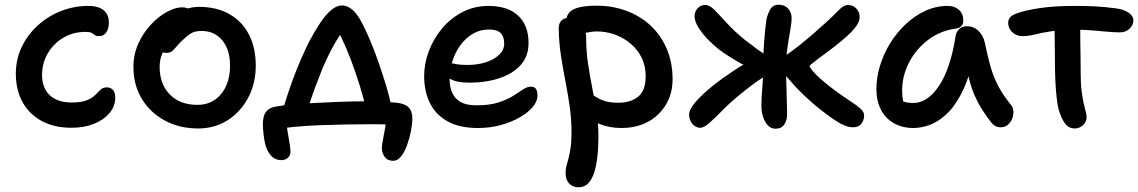

<svg xmlns="http://www.w3.org/2000/svg" viewBox="-20 -532 4819 813"><path d="M283 9Q209 9 156 -20Q103 -49 75 -100.5Q47 -152 47 -220Q47 -280 71.5 -332Q96 -384 139 -423.5Q182 -463 237.5 -485Q293 -507 356 -507Q380 -507 399 -500Q418 -493 429.5 -477.5Q441 -462 441 -436Q441 -412 430.5 -395.5Q420 -379 399 -379Q387 -379 381 -384Q375 -389 367.5 -393Q360 -397 343 -397Q290 -397 248.5 -372.5Q207 -348 182.5 -306.5Q158 -265 158 -213Q158 -179 172 -153Q186 -127 214 -112.5Q242 -98 283 -98Q326 -98 349 -108Q372 -118 384 -130.5Q396 -143 406 -152.5Q416 -162 432 -162Q449 -162 458.5 -151Q468 -140 468 -119Q468 -82 443.5 -53Q419 -24 377.5 -7.5Q336 9 283 9Z M819 12Q740 12 678 -21.5Q616 -55 580.5 -113.5Q545 -172 545 -248Q545 -302 566 -348Q587 -394 619.5 -428.5Q652 -463 687.5 -482Q723 -501 751 -501Q764 -501 774.5 -497Q785 -493 791 -485Q797 -477 797 -463Q797 -437 786.5 -417.5Q776 -398 744 -384Q715 -368 695.5 -347.5Q676 -327 666 -302.5Q656 -278 656 -249Q656 -176 699 -132Q742 -88 816 -88Q878 -88 916 -133.5Q954 -179 954 -254Q954 -322 921 -361.5Q888 -401 833 -401Q804 -401 786 -389Q768 -377 748 -357Q733 -342 724 -331Q715 -320 706.5 -314Q698 -308 684 -308Q668 -308 658 -318.5Q648 -329 648 -356Q648 -380 663 -406Q678 -432 702.5 -454Q727 -476 758 -489.5Q789 -503 821 -503Q897 -503 951 -472.5Q1005 -442 1034 -386Q1063 -330 1063 -254Q1063 -179 1031 -118.5Q999 -58 944 -23Q889 12 819 12Z M1176 -62Q1183 -86 1194.5 -121.5Q1206 -157 1221 -198Q1236 -239 1253.5 -279Q1271 -319 1287 -352Q1312 -399 1335.5 -434.5Q1359 -470 1382.5 -489.5Q1406 -509 1428 -509Q1450 -509 1471.5 -491.5Q1493 -474 1516 -429Q1530 -402 1547.5 -360.5Q1565 -319 1582 -270.5Q1599 -222 1614 -172.5Q1629 -123 1638 -80L1530 -68Q1520 -116 1503 -170.5Q1486 -225 1467 -275.5Q1448 -326 1430 -363.5Q1412 -401 1400 -415L1446 -418Q1420 -388 1395.5 -344.5Q1371 -301 1347 -246Q1332 -208 1318.5 -172.5Q1305 -137 1294.5 -105Q1284 -73 1277 -45ZM1645 149Q1621 149 1609 132.5Q1597 116 1597 95Q1597 82 1602 57.5Q1607 33 1612 3Q1617 -27 1617 -55L1679 -1Q1665 -2 1635.5 -4Q1606 -6 1559 -6Q1506 -6 1449.5 -5Q1393 -4 1337.5 -2Q1282 0 1234 4.5Q1186 9 1150 15L1192 -30Q1192 -17 1194.5 3Q1197 23 1201 44Q1205 65 1207.5 83.5Q1210 102 1210 111Q1210 126 1199 136Q1188 146 1172 146Q1143 146 1125.5 124.5Q1108 103 1102 74Q1098 56 1095.5 32.5Q1093 9 1093 -7Q1093 -25 1097.5 -40.5Q1102 -56 1114 -66.5Q1126 -77 1149 -81Q1175 -86 1217.5 -89.5Q1260 -93 1312.5 -96Q1365 -99 1421 -101Q1477 -103 1529 -103Q1555 -103 1589 -102Q1623 -101 1658 -97Q1693 -94 1709.5 -78Q1726 -62 1726 -30Q1726 -7 1720 23.5Q1714 54 1703.5 83Q1693 112 1678 130.5Q1663 149 1645 149Z M2004 10Q1925 10 1874.5 -18.5Q1824 -47 1800 -96.5Q1776 -146 1776 -210Q1776 -262 1795.5 -314.5Q1815 -367 1851 -410.5Q1887 -454 1937.5 -480.5Q1988 -507 2050 -507Q2101 -507 2138.5 -489.5Q2176 -472 2197 -437Q2218 -402 2218 -349Q2218 -294 2185 -257Q2152 -220 2095 -201Q2038 -182 1968 -182Q1910 -182 1884.5 -199.5Q1859 -217 1859 -239Q1859 -251 1865 -257.5Q1871 -264 1886 -264Q1897 -264 1913 -260.5Q1929 -257 1958 -257Q2003 -257 2038 -268.5Q2073 -280 2094 -300.5Q2115 -321 2115 -347Q2115 -377 2100 -392Q2085 -407 2050 -407Q2013 -407 1983 -389.5Q1953 -372 1930.5 -342Q1908 -312 1896 -274Q1884 -236 1884 -195Q1884 -164 1895 -139Q1906 -114 1930.5 -100Q1955 -86 1997 -86Q2053 -86 2090 -98Q2127 -110 2152 -125.5Q2177 -141 2194.5 -153Q2212 -165 2228 -165Q2243 -165 2249.5 -155.5Q2256 -146 2256 -126Q2256 -104 2236.5 -80Q2217 -56 2182.5 -36Q2148 -16 2102.5 -3Q2057 10 2004 10Z M2612 10Q2561 10 2520 -6.5Q2479 -23 2455 -49Q2431 -75 2431 -105Q2431 -119 2439.5 -129.5Q2448 -140 2462 -140Q2474 -140 2484.5 -133.5Q2495 -127 2508.5 -118.5Q2522 -110 2543 -103.5Q2564 -97 2598 -97Q2650 -97 2682 -122.5Q2714 -148 2714 -209Q2714 -253 2697 -287.5Q2680 -322 2650.5 -347Q2621 -372 2584 -385.5Q2547 -399 2507 -399Q2487 -399 2468.5 -394.5Q2450 -390 2433 -390Q2418 -390 2405.5 -397Q2393 -404 2385.5 -416.5Q2378 -429 2378 -443Q2378 -477 2409 -492.5Q2440 -508 2506 -508Q2573 -508 2631.5 -486.5Q2690 -465 2734 -424.5Q2778 -384 2803 -326Q2828 -268 2828 -195Q2828 -151 2812.5 -114Q2797 -77 2768.5 -49Q2740 -21 2700.5 -5.5Q2661 10 2612 10ZM2430 261Q2415 261 2402.5 254.5Q2390 248 2382.5 234.5Q2375 221 2375 200Q2375 183 2379 169Q2383 155 2387.5 137.5Q2392 120 2396 94.5Q2400 69 2400 29Q2400 -26 2392.5 -79.5Q2385 -133 2374.5 -186.5Q2364 -240 2355.5 -295Q2347 -350 2346 -406Q2345 -423 2350 -434Q2355 -445 2364.5 -450.5Q2374 -456 2387 -456Q2408 -456 2424.5 -444.5Q2441 -433 2451.5 -414.5Q2462 -396 2462 -374Q2462 -315 2470 -262Q2478 -209 2488 -158.5Q2498 -108 2506 -58Q2514 -8 2514 46Q2514 92 2509.5 131.5Q2505 171 2495.5 200Q2486 229 2470 245Q2454 261 2430 261Z M3592 7Q3562 7 3522.5 -18.5Q3483 -44 3433 -85Q3377 -133 3342.5 -171.5Q3308 -210 3289 -234Q3286 -240 3283 -246.5Q3280 -253 3280 -260Q3280 -269 3286 -277.5Q3292 -286 3299 -292Q3327 -310 3360.5 -336.5Q3394 -363 3426.5 -391.5Q3459 -420 3481 -440Q3508 -465 3530.5 -488Q3553 -511 3569 -511Q3585 -511 3596.5 -503.5Q3608 -496 3614 -484.5Q3620 -473 3620 -460Q3620 -441 3605 -420.5Q3590 -400 3566 -378.5Q3542 -357 3514 -335Q3496 -321 3477.5 -307.5Q3459 -294 3443 -282Q3427 -270 3417.5 -262Q3408 -254 3408 -252Q3408 -248 3420.5 -232.5Q3433 -217 3458 -195Q3483 -173 3518 -147Q3554 -121 3581 -103.5Q3608 -86 3623.5 -72Q3639 -58 3639 -44Q3639 -23 3627.5 -8Q3616 7 3592 7ZM2945 9Q2932 9 2921 1Q2910 -7 2904 -19.5Q2898 -32 2898 -47Q2898 -67 2920.5 -94.5Q2943 -122 2980.5 -154Q3018 -186 3064 -217Q3094 -238 3113 -249.5Q3132 -261 3143.5 -267.5Q3155 -274 3161 -277L3184 -232Q3173 -236 3136.5 -253.5Q3100 -271 3043 -309Q3013 -330 2985 -357.5Q2957 -385 2939 -413Q2921 -441 2921 -463Q2921 -475 2926.5 -486Q2932 -497 2942.5 -504Q2953 -511 2966 -511Q2985 -511 3006.5 -489Q3028 -467 3058.5 -433.5Q3089 -400 3133 -364Q3156 -346 3184.5 -325Q3213 -304 3235 -292L3233 -217Q3204 -201 3176.5 -181Q3149 -161 3116 -134Q3074 -100 3041.5 -67Q3009 -34 2985 -12.5Q2961 9 2945 9ZM3264 13Q3245 13 3232 -0.5Q3219 -14 3211.5 -36Q3204 -58 3204 -83Q3204 -116 3208 -160.5Q3212 -205 3212 -267Q3212 -307 3215.5 -354.5Q3219 -402 3225 -447Q3229 -469 3240.5 -490.5Q3252 -512 3277 -512Q3302 -512 3317 -496Q3332 -480 3332 -455Q3332 -435 3326 -402.5Q3320 -370 3314 -328Q3308 -286 3308 -239Q3308 -228 3309 -202.5Q3310 -177 3310.5 -147.5Q3311 -118 3312 -91Q3313 -64 3313 -49Q3313 -23 3301 -5Q3289 13 3264 13Z M3847 10Q3800 10 3764.5 -10.5Q3729 -31 3710 -68Q3691 -105 3691 -155Q3691 -204 3706.5 -254.5Q3722 -305 3750 -350Q3778 -395 3816 -430.5Q3854 -466 3899 -486.5Q3944 -507 3994 -507Q4021 -507 4040 -491Q4059 -475 4059 -444Q4059 -431 4051 -422Q4043 -413 4028 -411Q3960 -402 3908.5 -362Q3857 -322 3828.5 -266Q3800 -210 3800 -149Q3800 -124 3804 -103.5Q3808 -83 3822 -51L3765 -131Q3788 -109 3804.5 -102.5Q3821 -96 3848 -96Q3907 -96 3955.5 -167.5Q4004 -239 4026 -377Q4029 -398 4042 -409.5Q4055 -421 4074 -421Q4103 -421 4123 -401.5Q4143 -382 4150 -352Q4161 -298 4173 -254.5Q4185 -211 4205 -171.5Q4225 -132 4260 -89Q4270 -78 4271 -61.5Q4272 -45 4266 -29.5Q4260 -14 4247.5 -3.5Q4235 7 4218 7Q4203 7 4193.5 1Q4184 -5 4176 -15Q4156 -41 4139 -67.5Q4122 -94 4107.5 -126.5Q4093 -159 4082.5 -202.5Q4072 -246 4065 -305L4104 -307Q4089 -219 4061.5 -158Q4034 -97 3999 -60Q3964 -23 3925 -6.5Q3886 10 3847 10Z M4310 -379Q4284 -379 4266.5 -395.5Q4249 -412 4249 -435Q4249 -450 4258.5 -460Q4268 -470 4290 -477Q4324 -489 4384.5 -498Q4445 -507 4532 -507Q4579 -507 4617.5 -505Q4656 -503 4702 -497Q4737 -493 4758 -479Q4779 -465 4779 -446Q4779 -433 4772 -421.5Q4765 -410 4752 -402.5Q4739 -395 4721 -395Q4701 -395 4671.5 -397.5Q4642 -400 4608.5 -403Q4575 -406 4541 -406Q4473 -406 4431 -399.5Q4389 -393 4362 -386Q4335 -379 4310 -379ZM4531 12Q4508 12 4494 -4Q4480 -20 4470 -47Q4461 -68 4456 -105Q4451 -142 4449 -185Q4447 -228 4447 -269Q4447 -328 4446 -371Q4445 -414 4445 -442L4554 -449Q4554 -435 4554 -409.5Q4554 -384 4554.5 -352Q4555 -320 4555.5 -286Q4556 -252 4556 -222Q4556 -177 4560 -146.5Q4564 -116 4568.5 -95.5Q4573 -75 4577 -61Q4581 -47 4581 -36Q4581 -22 4573.5 -11Q4566 0 4554.5 6Q4543 12 4531 12Z"/></svg>

Font: Shantell Sans Medium
Style: Regular
Weight: 500
Designer: Stephen Nixon, Anya Danilova, Shantell Martin
Foundry: Arrow Type
Version: Version 1.011;[c5ecc13dd]